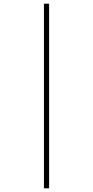

<svg xmlns="http://www.w3.org/2000/svg" viewBox="-20 -780 504 1040"><path d="M218 240H246V-760H218Z"/></svg>

Font: Noto Serif Devanagari Condensed Thin
Style: Regular
Weight: 100
Width: 3
Designer: Universal Thirst, Indian Type Foundry and the Monotype Design Team
Foundry: Monotype Imaging Inc.
Version: Version 2.004